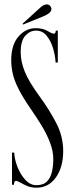

<svg xmlns="http://www.w3.org/2000/svg" viewBox="-20 -839 330 872"><path d="M146 13.5Q122.5 13.5 104 5.8Q85.5 -2 72.5 -9.8Q59.5 -17.5 52 -17.5Q43.5 -17.5 43.5 0H34.5V-146H44.5Q46 -115 59.5 -80.5Q73 -46 95.2 -22Q117.5 2 145.5 2Q177.5 2 194 -15.5Q210.5 -33 216.2 -60Q222 -87 222 -116Q222 -152.5 207.2 -191.2Q192.5 -230 169.5 -267.8Q146.5 -305.5 122.5 -340Q86 -392.5 66 -431.5Q46 -470.5 38.5 -502.2Q31 -534 31 -565Q31 -635.5 64 -673.2Q97 -711 141.5 -711Q175 -711 195.5 -698.5Q216 -686 224.5 -686Q232.5 -686 233.5 -700H242.5V-555H232.5Q231 -586 221 -619.5Q211 -653 192 -676.5Q173 -700 143.5 -700Q116 -700 95 -677Q74 -654 74 -602Q74 -559 92.8 -513Q111.5 -467 161 -399.5Q203.5 -341.5 235.2 -280.8Q267 -220 267 -152.5Q267 -80 233.8 -33.2Q200.5 13.5 146 13.5ZM85 -727.5 82.5 -731.5 164 -805.5Q179 -819 192.5 -819Q204.5 -819 211 -807.5Q213.5 -803 213.5 -798Q213.5 -788.5 203.8 -780.2Q194 -772 182 -767Z"/></svg>

Font: Imbue 100pt Light
Style: Regular
Weight: 300
Designer: Tyler Finck
Foundry: Etcetera Type Company
Version: Version 1.102; ttfautohint (v1.8.3)